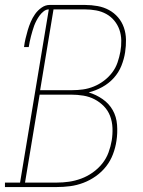

<svg xmlns="http://www.w3.org/2000/svg" viewBox="-57 -755 577 775"><path d="M-37 0V-18H24L140 -717Q129 -717 119.5 -709.5Q110 -702 103 -692.5Q96 -683 90.5 -672.5Q85 -662 81 -651.5Q77 -641 74 -630Q71 -619 68 -608.5Q65 -598 63 -587Q61 -576 59 -565H40Q42 -582 46 -599Q50 -616 55 -633Q60 -650 67 -666.5Q74 -683 84.5 -698Q95 -713 110.5 -724Q126 -735 143 -735H287Q312 -735 337 -730.5Q362 -726 383 -714.5Q404 -703 419.5 -685Q435 -667 443 -644Q451 -621 451.5 -595.5Q452 -570 448 -544Q444 -517 433 -489.5Q422 -462 402 -440Q382 -418 355.5 -403.5Q329 -389 301 -382Q331 -373 357 -355Q383 -337 398 -310.5Q413 -284 415.5 -251Q418 -218 413 -186Q409 -159 399 -132.5Q389 -106 371.5 -83.5Q354 -61 330 -44Q306 -27 279.5 -17Q253 -7 226 -3.5Q199 0 172 0ZM105 -391H234Q256 -391 278 -394Q300 -397 322 -406Q344 -415 363 -429.5Q382 -444 396 -462.5Q410 -481 417.5 -503Q425 -525 429 -547Q433 -569 432.5 -592Q432 -615 425 -635Q418 -655 404.5 -671.5Q391 -688 372 -698.5Q353 -709 331 -713Q309 -717 287 -717H159ZM44 -18H172Q197 -18 221.5 -21.5Q246 -25 270.5 -34Q295 -43 317 -58.5Q339 -74 355.5 -94.5Q372 -115 381 -139.5Q390 -164 394 -188Q398 -213 397 -238.5Q396 -264 387.5 -286.5Q379 -309 362.5 -326Q346 -343 325 -354Q304 -365 279.5 -369Q255 -373 229 -373H103Z"/></svg>

Font: Iosevka Curly Slab ThObl
Style: Regular
Weight: 100
Italic angle: -9°
Monospace: yes
Designer: Belleve Invis
Foundry: Belleve Invis
Version: Version 11.0.0; ttfautohint (v1.8.3)